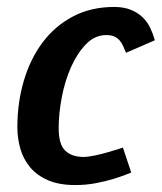

<svg xmlns="http://www.w3.org/2000/svg" viewBox="-20 -522 466 553"><path d="M358 -25Q334 -15 308 -7Q285 0 256.5 5.5Q228 11 197 11Q150 11 118 -3Q86 -17 66.5 -40.5Q47 -64 38.5 -94Q30 -124 30 -156Q30 -226 48.5 -289Q67 -352 102.5 -399.5Q138 -447 190 -474.5Q242 -502 309 -502Q337 -502 357.5 -493.5Q378 -485 391.5 -471.5Q405 -458 413 -441Q421 -424 426 -406L343 -370Q339 -379 335 -388.5Q331 -398 325 -405Q319 -412 310 -416.5Q301 -421 286 -421Q253 -421 227.5 -394.5Q202 -368 184.5 -328.5Q167 -289 158 -242Q149 -195 149 -153Q149 -106 168 -88Q187 -70 220 -70Q233 -70 252.5 -74Q272 -78 290.5 -83.5Q309 -89 322 -93L334 -97Z"/></svg>

Font: Amaranth
Style: Italic
Weight: 400
Designer: Gesine Todt
Foundry: Gesine Todt
Version: Version 1.001